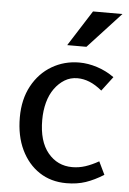

<svg xmlns="http://www.w3.org/2000/svg" viewBox="-53 -773 557 826"><g transform="rotate(5 225.0 -360.0)"><path d="M276 -509Q313 -509 352.5 -496.5Q392 -484 427 -459L380 -397Q352 -420 326 -430.5Q300 -441 274 -441Q243 -441 218.5 -426Q194 -411 175.5 -385.5Q157 -360 147.5 -325Q138 -290 138 -249Q138 -157 179 -107.5Q220 -58 284 -58Q313 -58 340.5 -67Q368 -76 398 -93L425 -37Q385 -12 348 0.5Q311 13 265 13Q198 13 148 -20Q98 -53 69.5 -112.5Q41 -172 41 -252Q41 -330 72.5 -388Q104 -446 157.5 -477.5Q211 -509 276 -509ZM315 -733H442L300 -579H217Z"/></g></svg>

Font: Rosario Medium
Style: Regular
Weight: 500
Version: Version 1.201